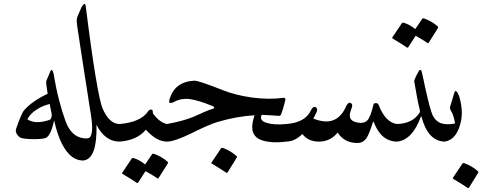

<svg xmlns="http://www.w3.org/2000/svg" viewBox="-20 -725 2530 983"><path d="M315 -106Q345 -24 409 -17Q427 -15 432 13Q434 26 434 40Q434 54 430 68Q423 94 412 96Q378 99 349 78Q288 31 257 -109Q239 -23 209 -17Q194 -14 175.5 -13Q157 -12 134 -13Q88 -15 80 -23Q55 -44 63 -67Q90 -146 104 -161Q124 -184 154 -205Q184 -226 224 -245L218 -285Q217 -295 216.5 -302Q216 -309 218 -313L238 -360Q246 -379 255 -346Q266 -276 281.5 -216Q297 -156 315 -106ZM234 -193Q220 -189 204 -183Q188 -177 171 -166Q154 -156 141 -143Q128 -130 120 -114Q162 -87 233 -111Q245 -116 245 -140Z M383 21Q392 -19 409 -17Q433 -14 440 -22Q460 -45 446 -133Q415 -330 397.5 -445Q380 -560 375 -593Q371 -624 375 -636L397 -688Q416 -719 419 -693Q448 -461 470 -330.5Q492 -200 505 -170Q540 -90 592 -90Q609 -90 616 -63Q622 -41 613 -20Q604 0 592 0Q518 0 474 -86Q478 84 411 96Q395 99 387 92Q377 84 378 63Q379 52 380 41.5Q381 31 383 21Z M835 -90Q853 -85 854 -79Q856 -71 854 -55Q847 0 835 0Q781 0 727 -61Q681 -6 591 0Q581 0 578 -15L570 -57Q567 -66 574 -78Q580 -88 591 -90Q701 -99 739 -156Q744 -164 753 -164Q762 -164 762 -155Q762 -147 764 -143Q797 -98 835 -90ZM759 64Q761 61 767 62Q787 69 804.5 79Q822 89 838 103Q842 107 839 112L791 188Q789 191 782 186Q779 183 765 174.5Q751 166 725 151L687 210Q684 215 677 209Q673 206 656 195Q639 184 607 165Q603 162 606 159L655 86Q657 83 663 84Q680 89 695 97.5Q710 106 723 117Z M974 -312Q996 -313 1119 -264Q1184 -238 1268 -226Q1355 -214 1430 -224Q1445 -226 1440 -209Q1430 -167 1419 -139Q1416 -131 1407 -132Q1382 -134 1360 -135Q1338 -136 1320 -137Q1306 -108 1345 -96Q1384 -84 1445 -90Q1485 -93 1464 -22Q1458 -2 1445 0Q1407 5 1376 3Q1345 1 1320 -7Q1253 -31 1278 -117Q1280 -124 1281 -128.5Q1282 -133 1283 -135Q1237 -132 1189.5 -123.5Q1142 -115 1092 -100Q1072 -94 1039.5 -80Q1007 -66 963 -44Q873 0 835 0Q822 0 814 -20Q807 -39 811 -62Q817 -87 835 -90Q878 -98 912.5 -107.5Q947 -117 973 -128Q1006 -143 1029 -153Q1052 -163 1067 -167Q1078 -170 1076 -175Q1076 -179 1068 -182Q993 -213 949 -218Q905 -223 867 -201Q858 -197 851 -198Q844 -199 847 -213Q872 -306 974 -312ZM1112 34Q1114 31 1120 32Q1160 46 1191 74Q1195 78 1192 82L1145 158Q1142 163 1135 157Q1131 154 1114 143Q1097 132 1065 113Q1060 110 1063 107Z M1573 -162Q1579 -174 1587 -177Q1595 -180 1601 -172Q1607 -164 1600 -149Q1596 -142 1592.5 -134Q1589 -126 1584 -118Q1705 -69 1753 -183Q1759 -195 1766 -198Q1774 -201 1780 -194Q1786 -187 1781 -174Q1769 -142 1771 -129Q1774 -105 1808 -98Q1843 -91 1860 -108Q1877 -125 1892 -189Q1893 -197 1904 -197Q1915 -197 1918 -189Q1954 -96 2014 -90Q2027 -88 2031 -62Q2036 -36 2030 -19Q2024 0 2014 0Q1932 0 1894 -99Q1892 -105 1889 -99Q1870 -37 1855 -16Q1839 5 1816 7Q1745 10 1709 -46Q1670 0 1613 0Q1557 0 1528 -39Q1489 0 1445 0Q1426 0 1422 -67Q1421 -87 1445 -90Q1544 -97 1573 -162Z M2101 -308Q2100 -315 2111 -337Q2122 -358 2126 -364Q2136 -374 2140 -354Q2142 -344 2146.5 -325.5Q2151 -307 2156 -281Q2181 -166 2195 -135Q2215 -94 2257 -90Q2269 -89 2275 -78Q2282 -66 2277 -48Q2268 0 2257 0Q2171 -2 2138 -127Q2136 -132 2135 -128Q2091 -8 2013 0Q2004 1 2000 -12Q1996 -26 1991 -57Q1986 -89 2013 -90Q2096 -93 2130 -151Q2132 -154 2124 -185Q2120 -200 2114.5 -231Q2109 -262 2101 -308ZM2142 -629Q2144 -632 2150 -631Q2170 -624 2187.5 -614Q2205 -604 2221 -590Q2225 -586 2222 -581L2174 -505Q2172 -502 2165 -507Q2162 -510 2148 -518.5Q2134 -527 2108 -542L2070 -483Q2067 -478 2060 -484Q2056 -487 2039 -498Q2022 -509 1990 -528Q1986 -531 1989 -534L2038 -607Q2040 -610 2046 -609Q2063 -604 2078 -595.5Q2093 -587 2106 -576Z M2306 -250Q2310 -265 2319 -255Q2333 -238 2341 -188Q2345 -164 2344.5 -143Q2344 -122 2340 -104Q2320 -10 2257 0Q2244 2 2244 -45Q2244 -92 2257 -90Q2279 -87 2310 -93Q2302 -136 2292 -152Q2282 -168 2284 -177ZM2348 112Q2350 109 2356 110Q2396 124 2427 152Q2431 156 2428 160L2381 236Q2378 241 2371 235Q2367 232 2350 221Q2333 210 2301 191Q2296 188 2299 185Z"/></svg>

Font: Amiri
Style: Regular
Weight: 400
Designer: Khaled Hosny
Version: Version 0.114